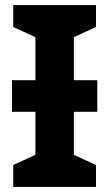

<svg xmlns="http://www.w3.org/2000/svg" viewBox="-20 -734 429 754"><path d="M357 -714V-628L270 -588V-419H362V-295H270V-126L357 -86V0H32V-86L119 -126V-295H27V-419H119V-588L32 -628V-714Z"/></svg>

Font: Noto IKEA Latin
Style: Bold
Weight: 700
Designer: Monotype Design Team
Foundry: Monotype Imaging Inc.
Version: Version 1.0